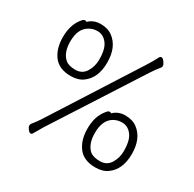

<svg xmlns="http://www.w3.org/2000/svg" viewBox="-165 -908 1130 1117"><g transform="rotate(30 400.0 -349.5)"><path d="M185 26Q182 33 173.5 33Q165 33 154.5 19.5Q144 6 144 -3.5Q144 -13 152 -22Q172 -47 187 -70L557 -650Q588 -699 599 -723Q603 -732 612.5 -732Q622 -732 633 -716.5Q644 -701 644 -693.5Q644 -686 642 -682Q616 -650 596 -619L222 -37Q203 -6 185 26ZM208 -373Q130 -373 93 -421.5Q56 -470 56 -547Q56 -626 94 -676Q109 -696 118 -696Q127 -696 131 -692Q162 -723 210 -723Q258 -723 290 -699Q354 -651 354 -547Q354 -444 290 -397Q258 -373 208 -373ZM145 -438Q167 -418 213 -418Q259 -418 282 -455.5Q305 -493 305 -538Q305 -583 295.5 -612Q286 -641 264.5 -659.5Q243 -678 214 -678Q185 -678 161 -664Q106 -634 106 -547Q106 -472 145 -438ZM598 16Q520 16 483 -32.5Q446 -81 446 -158Q446 -237 484 -286Q499 -307 508 -307Q517 -307 521 -303Q552 -334 600 -334Q648 -334 680 -310Q744 -262 744 -158Q744 -55 680 -8Q648 16 598 16ZM535 -48Q557 -29 603 -29Q649 -29 672 -66.5Q695 -104 695 -149Q695 -194 685.5 -223Q676 -252 654.5 -270.5Q633 -289 604 -289Q575 -289 551 -276Q496 -245 496 -158Q496 -83 535 -48Z"/></g></svg>

Font: LXGW WenKai TC Light
Style: Regular
Weight: 300
Designer: LXGW / Fontworks Inc.
Foundry: LXGW / Fontworks Inc.
Version: Version 1.330